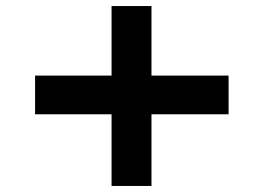

<svg xmlns="http://www.w3.org/2000/svg" viewBox="-20 -605 871 635"><path d="M96 -227V-355H736V-227ZM349 10V-585H481V10Z"/></svg>

Font: Lexend Tera ExtraBold
Style: Regular
Weight: 800
Designer: Bonnie Shaver-Troup, Thomas Jockin
Foundry: Lexend
Version: Version 1.007